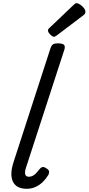

<svg xmlns="http://www.w3.org/2000/svg" viewBox="-20 -1160 552 1196"><path d="M147 16Q82 16 60.5 -28.5Q39 -73 65 -152L294 -858Q301 -878 310.5 -884Q320 -890 339 -890Q371 -890 379 -880.5Q387 -871 381 -851L143 -119Q133 -90 137 -74.5Q141 -59 160 -59Q174 -59 186 -66Q198 -73 208 -84.5Q218 -96 227 -107Q233 -116 243 -119Q253 -122 268 -112Q285 -102 286 -91.5Q287 -81 281 -70Q268 -48 248 -28Q228 -8 202.5 4Q177 16 147 16ZM317 -931Q307 -931 293 -945Q279 -959 279 -969Q279 -973 280 -976.5Q281 -980 288 -986L438 -1129Q444 -1134 447.5 -1137Q451 -1140 457 -1140Q467 -1140 480 -1131Q493 -1122 502.5 -1110Q512 -1098 512 -1088Q512 -1081 510 -1076Q508 -1071 497 -1063L336 -941Q330 -937 325.5 -934Q321 -931 317 -931Z"/></svg>

Font: Playwrite DK Uloopet
Style: Regular
Weight: 400
Designer: Veronika Burian, José Scaglione
Foundry: TypeTogether
Version: Version 1.002